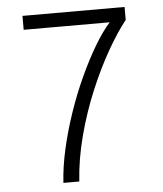

<svg xmlns="http://www.w3.org/2000/svg" viewBox="-51 -738 666 783"><g transform="rotate(-5 282.0 -346.5)"><path d="M177 0Q181 -66 197.5 -138.5Q214 -211 239 -284Q264 -357 294.5 -423.5Q325 -490 357.5 -545Q390 -600 422 -636H70V-693H488V-640Q452 -595 411.5 -524.5Q371 -454 334.5 -367Q298 -280 273 -185.5Q248 -91 242 0Z"/></g></svg>

Font: Ubuntu Sans Light
Style: Regular
Weight: 300
Designer: Dalton Maag Ltd
Foundry: Dalton Maag Ltd
Version: Version 1.006; ttfautohint (v1.8.4.7-5d5b)